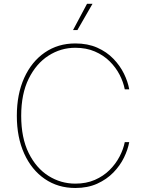

<svg xmlns="http://www.w3.org/2000/svg" viewBox="-20 -961 752 991"><path d="M368.7 9.3Q279.3 9.3 211.2 -37.4Q143.1 -84 105 -168Q66.9 -252 66.9 -363.3Q66.9 -475.1 105 -559.1Q143.1 -643.1 211.2 -689.9Q279.3 -736.8 368.7 -736.8Q432.6 -736.8 481.7 -715.1Q530.8 -693.4 565.2 -657.7Q599.6 -622.1 619.9 -580.6Q640.1 -539.1 647 -500H624Q616.7 -537.6 597.2 -575.4Q577.6 -613.3 545.7 -644.8Q513.7 -676.3 469.5 -695.3Q425.3 -714.4 368.7 -714.4Q293.9 -714.4 230.5 -673.8Q167 -633.3 128.2 -554.9Q89.4 -476.6 89.4 -363.3Q89.4 -249 128.2 -170.9Q167 -92.8 230.5 -53Q293.9 -13.2 368.7 -13.2Q425.3 -13.2 469.5 -32.5Q513.7 -51.8 545.4 -83.3Q577.1 -114.7 596.9 -152.6Q616.7 -190.4 624 -227.5H647Q640.1 -189 619.9 -147.5Q599.6 -106 565.2 -70.6Q530.8 -35.2 481.7 -12.9Q432.6 9.3 368.7 9.3ZM356.9 -805.7 429.2 -941.4H457.5L379.4 -805.7Z"/></svg>

Font: Inter 17pt Thin
Style: Regular
Weight: 250
Version: Version 4.001;git-66647c0bb